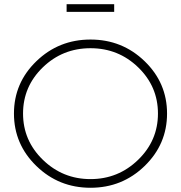

<svg xmlns="http://www.w3.org/2000/svg" viewBox="-20 -887 856 908"><path d="M520 -867V-831H295V-867ZM152 -597.5Q258 -700 408 -700Q558 -700 664 -597.5Q770 -495 770 -350Q770 -205 664 -102Q558 1 408 1Q258 1 152 -102Q46 -205 46 -350Q46 -495 152 -597.5ZM633.5 -568.5Q540 -659 408 -659Q276 -659 182.5 -568.5Q89 -478 89 -350Q89 -222 183 -131Q277 -40 408 -40Q539 -40 633 -131Q727 -222 727 -350Q727 -478 633.5 -568.5Z"/></svg>

Font: Montserrat Ultra Light
Style: Regular
Weight: 200
Designer: Julieta Ulanovsky
Foundry: Julieta Ulanovsky
Version: Version 3.100;PS 003.100;hotconv 1.0.88;makeotf.lib2.5.64775